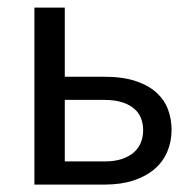

<svg xmlns="http://www.w3.org/2000/svg" viewBox="-20 -498 510 518"><path d="M154.8 -477.5V-291H260.3Q311.5 -291 346.7 -279.1Q381.8 -267.1 403.1 -247.3Q424.3 -227.5 433.6 -201.7Q442.9 -175.8 442.9 -147.9Q442.9 -115.7 431.2 -88.4Q419.4 -61 396.5 -41.5Q373.5 -22 339.8 -11Q306.2 0 262.2 0H72.8V-477.5ZM154.8 -228.5V-62.5H262.2Q288.6 -62.5 308.1 -68.8Q327.6 -75.2 340.6 -86.4Q353.5 -97.7 359.9 -113Q366.2 -128.4 366.2 -147Q366.2 -163.6 360.6 -178.5Q355 -193.4 342.5 -204.3Q330.1 -215.3 310.1 -221.9Q290 -228.5 260.7 -228.5Z"/></svg>

Font: Carlito
Style: Regular
Weight: 400
Designer: Lukasz Dziedzic
Foundry: tyPoland Lukasz Dziedzic
Version: Version 1.103; Beta1; all basic design good, some composites